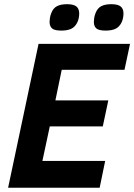

<svg xmlns="http://www.w3.org/2000/svg" viewBox="-20 -882 631 902"><path d="M18.1 0 161.1 -675.8H590.8L564.9 -554.2H270L240.2 -410.2H488.8L462.9 -288.1H213.9L179.2 -126H474.1L448.2 0ZM352.1 -818.8Q352.1 -808.6 349.9 -797.1Q347.7 -785.6 342.3 -774.9Q331.5 -754.4 313.7 -746.3Q295.9 -738.3 268.1 -738.3Q236.3 -738.3 224.6 -748.5Q212.9 -758.8 212.9 -779.3Q212.9 -786.6 214.6 -797.9Q216.3 -809.1 221.2 -821.3Q230 -843.8 247.8 -853Q265.6 -862.3 294.9 -862.3Q325.7 -862.3 338.9 -851.6Q352.1 -840.8 352.1 -818.8ZM560.1 -818.8Q560.1 -808.6 557.9 -797.1Q555.7 -785.6 550.3 -774.9Q539.6 -754.4 521.7 -746.3Q503.9 -738.3 476.1 -738.3Q444.3 -738.3 432.6 -748.5Q420.9 -758.8 420.9 -779.3Q420.9 -786.6 422.6 -797.9Q424.3 -809.1 429.2 -821.3Q438 -843.8 455.8 -853Q473.6 -862.3 502.9 -862.3Q533.7 -862.3 546.9 -851.6Q560.1 -840.8 560.1 -818.8Z"/></svg>

Font: Lorenzo Sans
Style: Bold Italic
Weight: 700
Italic angle: -12°
Foundry: Intel Corporation
Version: Version 1.00; ttfautohint (v1.5)